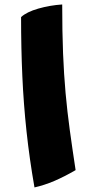

<svg xmlns="http://www.w3.org/2000/svg" viewBox="-20 -758 402 838"><path d="M310 -15.5Q260 13.5 216.5 32Q173 50.5 130.5 60Q108.5 -65.5 95.8 -184.2Q83 -303 77.5 -425.2Q72 -547.5 72 -683.5Q96.5 -706 147.2 -720.5Q198 -735 251.5 -738.5Q251.5 -618.5 255.2 -525.5Q259 -432.5 266.2 -352Q273.5 -271.5 284.5 -191Q295.5 -110.5 310 -15.5Z"/></svg>

Font: Grandstander Black
Style: Italic
Weight: 900
Italic angle: -15°
Designer: Tyler Finck
Foundry: Etcetera Type Co
Version: Version 1.200; ttfautohint (v1.8.3)